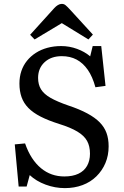

<svg xmlns="http://www.w3.org/2000/svg" viewBox="-20 -954 637 988"><path d="M314 14Q263 14 214.5 -4Q166 -22 133 -53L117 6H76L56 -211L109 -216Q124 -173 144.5 -141.5Q165 -110 191 -88.5Q217 -67 247 -56.5Q277 -46 311 -46Q354 -46 383.5 -60Q413 -74 428 -100.5Q443 -127 443 -163Q443 -202 428 -229Q413 -256 378 -277Q343 -298 285 -316Q228 -334 189 -354Q150 -374 126 -398.5Q102 -423 91 -454Q80 -485 80 -524Q80 -559 90 -588.5Q100 -618 119 -641.5Q138 -665 164.5 -682Q191 -699 224 -708Q257 -717 295 -717Q337 -717 376.5 -702.5Q416 -688 444 -664L457 -717H501L523 -512L471 -505Q456 -560 431.5 -595Q407 -630 374 -647.5Q341 -665 298 -665Q243 -665 209.5 -634Q176 -603 176 -553Q176 -519 191 -494.5Q206 -470 240 -450.5Q274 -431 332 -411Q389 -392 429 -370.5Q469 -349 493 -324.5Q517 -300 528 -270Q539 -240 539 -201Q539 -154 522.5 -115Q506 -76 476 -46.5Q446 -17 404.5 -1.5Q363 14 314 14ZM158 -751 135 -775 259 -912Q268 -922 278 -928Q288 -934 298 -934Q309 -934 317 -927.5Q325 -921 339 -906L458 -776L435 -751L298 -835Z"/></svg>

Font: Literata 18pt
Style: Regular
Weight: 400
Designer: Latin by Veronika Burian and Jose Scaglione. Greek by Irene Vlachou. Cyrillic by Vera Evstafieva.
Foundry: TypeTogether
Version: Version 3.103;gftools[0.9.29]